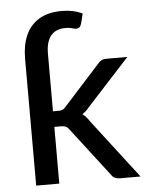

<svg xmlns="http://www.w3.org/2000/svg" viewBox="-52 -769 619 811"><g transform="rotate(-5 257.0 -363.0)"><path d="M511 0H423.5Q398.5 0 387 -18.5L230 -223Q222.5 -233.5 215 -237Q207.5 -240.5 192.5 -240.5H166.5V0H68.5V-539.5Q68.5 -595 86.8 -636.8Q105 -678.5 143.2 -702Q181.5 -725.5 240.5 -725.5Q289.5 -725.5 327.5 -707L317 -665Q313.5 -653.5 307.8 -649.5Q302 -645.5 295 -645.5Q289.5 -645.5 283.2 -647.5Q277 -649.5 269 -651Q261 -652.5 249.5 -652.5Q209 -652.5 187.8 -627.2Q166.5 -602 166.5 -550.5V-306.5H189.5Q200 -306.5 207.2 -309.5Q214.5 -312.5 221.5 -321.5L373.5 -489.5Q380.5 -498.5 389 -503.2Q397.5 -508 410.5 -508H499.5L319.5 -311.5Q305.5 -293.5 289 -283.5Q306.5 -270.5 319.5 -249.5Z"/></g></svg>

Font: Verano Sans Medium
Style: Regular
Weight: 500
Designer: Lukasz Dziedzic with Adam Twardoch and Botio Nikoltchev
Foundry: tyPoland Lukasz Dziedzic
Version: Version 3.001;December 28, 2019;FontCreator 12.0.0.2547 64-b